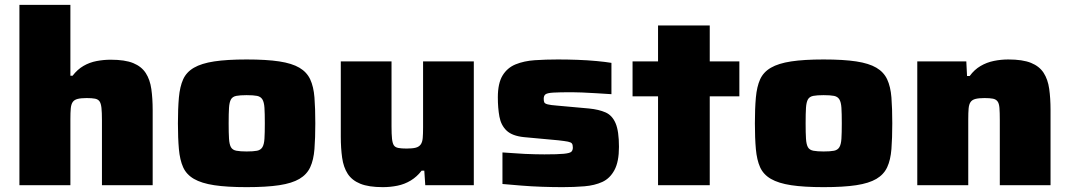

<svg xmlns="http://www.w3.org/2000/svg" viewBox="-20 -763 4410 791"><path d="M60 0V-743H270V-451H279Q299 -477 324 -491.5Q349 -506 378 -511.5Q407 -517 436 -517Q495 -517 529 -503Q563 -489 580.5 -462Q598 -435 603.5 -396Q609 -357 609 -309V0H400V-268Q400 -300 398 -318.5Q396 -337 390 -345.5Q384 -354 371.5 -356.5Q359 -359 337 -359Q314 -359 300 -355.5Q286 -352 279.5 -342.5Q273 -333 271.5 -316Q270 -299 270 -272V0Z M996 8Q915 8 862.5 0Q810 -8 779 -26Q748 -44 734.5 -74Q721 -104 717 -149Q713 -194 713 -255Q713 -316 717 -361Q721 -406 734.5 -436Q748 -466 779 -484Q810 -502 862.5 -510Q915 -518 996 -518Q1078 -518 1130.5 -510Q1183 -502 1213.5 -484Q1244 -466 1258 -436Q1272 -406 1275.5 -361.5Q1279 -317 1279 -255Q1279 -194 1275.5 -149Q1272 -104 1258 -74Q1244 -44 1213.5 -26Q1183 -8 1130.5 0Q1078 8 996 8ZM996 -139Q1024 -139 1039 -142Q1054 -145 1061 -156.5Q1068 -168 1069.5 -191.5Q1071 -215 1071 -255Q1071 -296 1069.5 -319Q1068 -342 1061 -353.5Q1054 -365 1039 -368Q1024 -371 996 -371Q969 -371 953.5 -368Q938 -365 931.5 -353.5Q925 -342 923.5 -319Q922 -296 922 -255Q922 -215 923.5 -191.5Q925 -168 931.5 -156.5Q938 -145 954 -142Q970 -139 996 -139Z M1557 8Q1499 8 1464.5 -6Q1430 -20 1412.5 -47Q1395 -74 1389.5 -113.5Q1384 -153 1384 -200V-510H1593V-242Q1593 -210 1595 -191.5Q1597 -173 1602.5 -164.5Q1608 -156 1621 -153.5Q1634 -151 1655 -151Q1679 -151 1692.5 -154.5Q1706 -158 1713 -167.5Q1720 -177 1721.5 -194Q1723 -211 1723 -238V-510H1932V0H1732L1728 -60H1717Q1698 -35 1672.5 -19.5Q1647 -4 1617.5 2Q1588 8 1557 8Z M2298 8Q2258 8 2213.5 6.5Q2169 5 2126.5 1.5Q2084 -2 2050 -5V-135Q2072 -134 2095 -132Q2118 -130 2141.5 -129Q2165 -128 2185.5 -127.5Q2206 -127 2223 -127Q2278 -127 2303 -129.5Q2328 -132 2334 -138Q2340 -144 2340 -155Q2340 -167 2336 -172Q2332 -177 2319.5 -179.5Q2307 -182 2280 -185L2139 -198Q2090 -203 2067 -225Q2044 -247 2037.5 -282.5Q2031 -318 2031 -362Q2031 -420 2050.5 -452Q2070 -484 2104.5 -498Q2139 -512 2183.5 -515Q2228 -518 2278 -518Q2317 -518 2359 -516.5Q2401 -515 2438 -511.5Q2475 -508 2499 -504V-375Q2467 -377 2435 -379Q2403 -381 2377.5 -382Q2352 -383 2336 -383Q2284 -383 2259.5 -381.5Q2235 -380 2227.5 -374.5Q2220 -369 2220 -356Q2220 -346 2222.5 -341Q2225 -336 2236.5 -333Q2248 -330 2274 -328L2407 -316Q2447 -312 2474.5 -300Q2502 -288 2516 -255.5Q2530 -223 2530 -158Q2530 -97 2511.5 -62.5Q2493 -28 2461.5 -13.5Q2430 1 2387.5 4.5Q2345 8 2298 8Z M2691 0V-366H2586V-510H2691V-658H2904V-510H3026V-366H2904V0Z M3373 8Q3292 8 3239.5 0Q3187 -8 3156 -26Q3125 -44 3111.5 -74Q3098 -104 3094 -149Q3090 -194 3090 -255Q3090 -316 3094 -361Q3098 -406 3111.5 -436Q3125 -466 3156 -484Q3187 -502 3239.5 -510Q3292 -518 3373 -518Q3455 -518 3507.5 -510Q3560 -502 3590.5 -484Q3621 -466 3635 -436Q3649 -406 3652.5 -361.5Q3656 -317 3656 -255Q3656 -194 3652.5 -149Q3649 -104 3635 -74Q3621 -44 3590.5 -26Q3560 -8 3507.5 0Q3455 8 3373 8ZM3373 -139Q3401 -139 3416 -142Q3431 -145 3438 -156.5Q3445 -168 3446.5 -191.5Q3448 -215 3448 -255Q3448 -296 3446.5 -319Q3445 -342 3438 -353.5Q3431 -365 3416 -368Q3401 -371 3373 -371Q3346 -371 3330.5 -368Q3315 -365 3308.5 -353.5Q3302 -342 3300.5 -319Q3299 -296 3299 -255Q3299 -215 3300.5 -191.5Q3302 -168 3308.5 -156.5Q3315 -145 3331 -142Q3347 -139 3373 -139Z M3759 0V-510H3961L3964 -450H3975Q3994 -476 4019.5 -491Q4045 -506 4074.5 -512Q4104 -518 4134 -518Q4193 -518 4227.5 -504Q4262 -490 4279.5 -463Q4297 -436 4302.5 -397Q4308 -358 4308 -310V0H4099V-268Q4099 -300 4097.5 -318.5Q4096 -337 4089.5 -345.5Q4083 -354 4070.5 -356.5Q4058 -359 4036 -359Q4013 -359 3999 -355.5Q3985 -352 3978.5 -342.5Q3972 -333 3970.5 -316Q3969 -299 3969 -272V0Z"/></svg>

Font: Saira Expanded ExtraBold
Style: Regular
Weight: 800
Width: 7
Designer: Hector Gatti with collaboration of the Omnibus-Type team
Foundry: Omnibus-Type
Version: Version 1.101